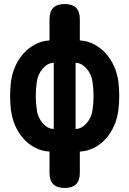

<svg xmlns="http://www.w3.org/2000/svg" viewBox="-20 -750 640 950"><path d="M375 105Q375 143 356.5 161.5Q338 180 300 180Q262 180 243.5 161.5Q225 143 225 105V0Q187 -2 154 -19Q121 -36 96 -64Q71 -92 55 -129Q39 -166 34 -207Q30 -241 30 -275.5Q30 -310 34 -344Q39 -384 55 -420.5Q71 -457 96 -485Q121 -513 154 -530.5Q187 -548 225 -550V-655Q225 -693 243.5 -711.5Q262 -730 300 -730Q338 -730 356.5 -711.5Q375 -693 375 -655V-550Q413 -548 446 -530.5Q479 -513 504 -485Q529 -457 545 -420.5Q561 -384 566 -344Q570 -310 570 -275.5Q570 -241 566 -207Q561 -166 545 -129Q529 -92 504 -64Q479 -36 446 -19Q413 -2 375 0ZM246 -112V-439Q230 -439 216 -431Q202 -423 190.5 -409.5Q179 -396 171.5 -379Q164 -362 162 -344Q157 -310 157 -275.5Q157 -241 162 -207Q164 -189 171.5 -172Q179 -155 190.5 -141.5Q202 -128 216 -120Q230 -112 246 -112ZM354 -439V-112Q370 -112 384 -120Q398 -128 409.5 -141.5Q421 -155 428.5 -172Q436 -189 438 -207Q443 -241 443 -275.5Q443 -310 438 -344Q436 -362 428.5 -379Q421 -396 409.5 -409.5Q398 -423 384 -431Q370 -439 354 -439Z"/></svg>

Font: Maple Mono NL ExtraBold
Style: Regular
Weight: 800
Monospace: yes
Designer: subframe7536
Version: Version 7.000